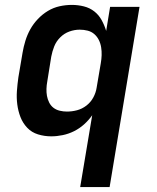

<svg xmlns="http://www.w3.org/2000/svg" viewBox="-20 -548 640 783"><path d="M307 215 356 -78Q341 -57 322.5 -40.5Q304 -24 282 -13Q260 -2 236 3Q212 8 189 8Q161 8 135 0Q109 -8 91 -27Q73 -46 63.5 -70.5Q54 -95 50.5 -122Q47 -149 49 -177Q51 -205 55 -233L72 -333Q76 -357 83.5 -381.5Q91 -406 103.5 -428.5Q116 -451 134.5 -470.5Q153 -490 175.5 -503.5Q198 -517 223 -522.5Q248 -528 273 -528Q298 -528 322 -522Q346 -516 364.5 -501.5Q383 -487 394.5 -466Q406 -445 413 -422L429 -520H549L427 215ZM253 -93Q274 -93 294.5 -98.5Q315 -104 332.5 -117.5Q350 -131 360.5 -150.5Q371 -170 374 -190L391 -290Q394 -307 394.5 -323Q395 -339 392.5 -355Q390 -371 383 -385Q376 -399 364.5 -409Q353 -419 337.5 -423Q322 -427 305 -427Q284 -427 263 -419.5Q242 -412 225.5 -395.5Q209 -379 201 -358.5Q193 -338 189 -317L173 -217Q170 -201 169.5 -186Q169 -171 171.5 -157Q174 -143 180.5 -130Q187 -117 198 -108.5Q209 -100 223.5 -96.5Q238 -93 253 -93Z"/></svg>

Font: Iosevka Aile
Style: Bold Italic
Weight: 700
Italic angle: -9°
Designer: Belleve Invis
Foundry: Belleve Invis
Version: Version 28.0.1; ttfautohint (v1.8.4)